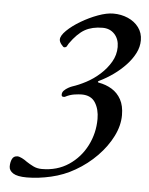

<svg xmlns="http://www.w3.org/2000/svg" viewBox="-50 -671 581 751"><g transform="rotate(5 240.5 -296.0)"><path d="M83 38Q46 38 29.5 27.5Q13 17 13 1Q13 -16 19 -28.5Q25 -41 40 -41Q47 -41 58 -35.5Q69 -30 78 -23Q90 -15 105 -7.5Q120 0 139 0Q199 0 244 -30Q289 -60 314 -109Q339 -158 339 -214Q339 -252 322.5 -278Q306 -304 269 -304Q259 -304 241 -301.5Q223 -299 204 -289Q200 -288 195.5 -289Q191 -290 191 -297Q191 -306 198 -313Q205 -320 214 -325Q223 -330 229 -332Q254 -340 282.5 -355Q311 -370 336 -392.5Q361 -415 377 -442.5Q393 -470 393 -501Q393 -532 375 -551.5Q357 -571 328 -571Q287 -571 258.5 -555Q230 -539 201 -498Q197 -491 194.5 -486.5Q192 -482 184 -482Q181 -482 173 -492Q165 -502 165 -511Q165 -526 186 -546.5Q207 -567 239 -586Q271 -605 305 -617.5Q339 -630 365 -630Q396 -630 422.5 -618.5Q449 -607 465 -585.5Q481 -564 481 -535Q481 -509 468.5 -484.5Q456 -460 435 -437.5Q414 -415 387.5 -396Q361 -377 332 -363Q329 -362 328 -359.5Q327 -357 331 -356Q360 -351 383 -337Q406 -323 419.5 -298.5Q433 -274 433 -237Q433 -196 412 -154Q391 -112 354.5 -74.5Q318 -37 271 -10Q228 15 178 26.5Q128 38 83 38Z"/></g></svg>

Font: EB Garamond
Style: Italic
Weight: 400
Italic angle: -17.2°
Designer: Georg Duffner and Octavio Pardo
Foundry: Georg Duffner
Version: Version 1.001